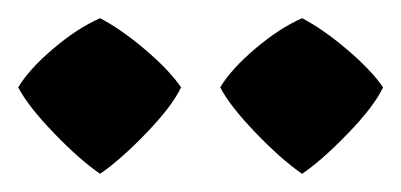

<svg xmlns="http://www.w3.org/2000/svg" viewBox="-20 -737 441 211"><path d="M179 -641Q169 -620 140.5 -590.5Q112 -561 90 -546Q68 -561 39.5 -590.5Q11 -620 0 -641Q12 -661 38.5 -683.5Q65 -706 90 -717Q113 -705 139.5 -682.5Q166 -660 179 -641ZM401 -641Q391 -620 362.5 -590.5Q334 -561 312 -546Q290 -561 261.5 -590.5Q233 -620 222 -641Q234 -661 260.5 -683.5Q287 -706 312 -717Q335 -705 361.5 -682.5Q388 -660 401 -641Z"/></svg>

Font: Almendra
Style: Bold
Weight: 700
Designer: Ana Sanfelippo
Foundry: Ana Sanfelippo
Version: Version 1.004